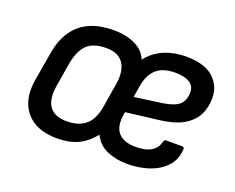

<svg xmlns="http://www.w3.org/2000/svg" viewBox="-89 -651 995 813"><g transform="rotate(20 409.0 -244.5)"><path d="M228 12Q135 12 89 -42Q43 -96 58 -189L80 -317Q94 -406 148.5 -453.5Q203 -501 301 -501Q354 -501 395 -482Q436 -463 452 -424Q482 -463 527 -482Q572 -501 624 -501Q708 -501 748.5 -464.5Q789 -428 789 -373Q789 -329 771 -295Q753 -261 714.5 -239Q676 -217 610 -209L462 -191L461 -185Q450 -127 474 -97.5Q498 -68 554 -68Q598 -68 623 -83Q648 -98 655 -126Q658 -138 667 -138H738Q750 -138 748 -126Q745 -79 716 -48.5Q687 -18 642.5 -3Q598 12 544 12Q495 12 454.5 -5Q414 -22 393 -64Q359 -23 320.5 -5.5Q282 12 228 12ZM242 -70Q297 -70 329 -98Q361 -126 370 -193L387 -296Q395 -354 372 -386.5Q349 -419 296 -419Q235 -419 206.5 -389Q178 -359 168 -296L151 -193Q142 -131 165.5 -100.5Q189 -70 242 -70ZM474 -264 598 -281Q650 -289 671 -307.5Q692 -326 693 -362Q694 -391 671 -406Q648 -421 605 -421Q549 -421 519.5 -393.5Q490 -366 482 -312Z"/></g></svg>

Font: Sofia Sans Medium
Style: Italic
Weight: 500
Italic angle: -9°
Version: Version 4.101